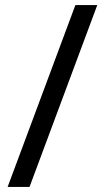

<svg xmlns="http://www.w3.org/2000/svg" viewBox="-20 -734 412 754"><path d="M362 -714H276L10 0H96Z"/></svg>

Font: Noto Sans Mahajani
Style: Regular
Weight: 400
Designer: Monotype Design Team
Foundry: Monotype Imaging Inc.
Version: Version 2.003